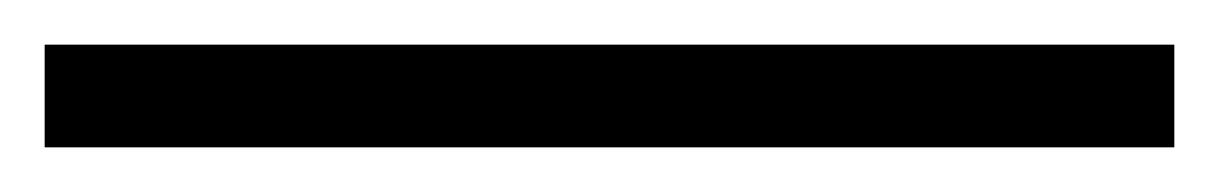

<svg xmlns="http://www.w3.org/2000/svg" viewBox="-23 -826 546 86"><path d="M503 -760V-806H-3V-760Z"/></svg>

Font: Noto Sans Kannada Light
Style: Regular
Weight: 300
Designer: Jelle Bosma - Monotype Design Team
Foundry: Monotype Imaging Inc.
Version: Version 2.005